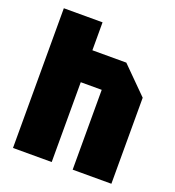

<svg xmlns="http://www.w3.org/2000/svg" viewBox="-128 -802 825 904"><g transform="rotate(20 284.5 -350.0)"><path d="M38 0V-700H232V-560H402L531 -431V0H337V-400H232V0Z"/></g></svg>

Font: Tektur SemiCondensed ExtraBold
Style: Regular
Weight: 800
Width: 4
Designer: Adam Jagosz
Foundry: Adam Jagosz
Version: Version 1.005;gftools[0.9.30]